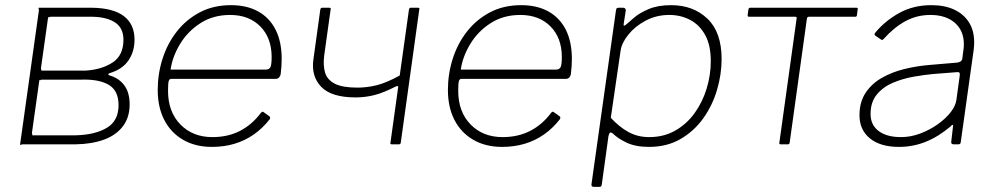

<svg xmlns="http://www.w3.org/2000/svg" viewBox="-20 -560 3865 745"><path d="M58 0 131 -520Q131 -525 129.5 -527.5Q128 -530 132 -530H336Q419 -529 460.5 -497.5Q502 -466 502 -406Q502 -360 478.5 -325.5Q455 -291 405 -276Q401 -275 400.5 -272Q400 -269 403 -268Q440 -258 461.5 -230Q483 -202 483 -155Q483 -104 456.5 -69.5Q430 -35 383 -18Q336 -1 274 0H68Q64 0 61.5 2Q59 4 58 0ZM275 -35Q349 -37 394.5 -64Q440 -91 440 -152Q440 -208 402.5 -230.5Q365 -253 297 -251H143Q139 -251 136.5 -249Q134 -247 133 -251L104 -45Q104 -41 105.5 -38Q107 -35 103 -35ZM312 -286Q375 -290 417 -317.5Q459 -345 459 -406Q459 -453 424 -474.5Q389 -496 327 -495H177Q173 -495 170.5 -493Q168 -491 167 -495L139 -296Q139 -292 140.5 -289Q142 -286 138 -286Z M802 10Q738 10 690.5 -17.5Q643 -45 617.5 -94.5Q592 -144 592 -211Q592 -273 610.5 -331.5Q629 -390 665.5 -437Q702 -484 755 -512Q808 -540 876 -540Q938 -540 982 -515.5Q1026 -491 1049.5 -444.5Q1073 -398 1073 -331Q1073 -317 1072 -302.5Q1071 -288 1069 -272Q1068 -265 1063 -259.5Q1058 -254 1050 -254H644Q638 -254 635 -246.5Q632 -239 632 -208Q632 -126 680 -77Q728 -28 804 -28Q865 -28 912 -52.5Q959 -77 993 -123Q997 -127 999.5 -126.5Q1002 -126 1004 -124L1025 -109Q1030 -106 1027 -98Q999 -62 964.5 -38Q930 -14 889.5 -2Q849 10 802 10ZM1012 -290Q1023 -290 1028.5 -298Q1034 -306 1034 -339Q1034 -413 990 -457.5Q946 -502 873 -502Q807 -502 757.5 -470Q708 -438 678.5 -389Q649 -340 642 -290Z M1500 0Q1497 0 1495.5 -1.5Q1494 -3 1495 -6L1525 -222Q1526 -228 1517 -225Q1468 -200 1432.5 -191Q1397 -182 1360 -182Q1266 -182 1226.5 -223Q1187 -264 1196 -329L1223 -524Q1225 -530 1230 -530H1258Q1261 -530 1262.5 -528.5Q1264 -527 1263 -524L1238 -345Q1233 -306 1241.5 -278Q1250 -250 1279.5 -235Q1309 -220 1367 -220Q1403 -220 1440.5 -229Q1478 -238 1531 -267L1567 -524Q1569 -530 1574 -530H1602Q1609 -530 1607 -524L1535 -6Q1534 0 1528 0Z M1928 10Q1864 10 1816.5 -17.5Q1769 -45 1743.5 -94.5Q1718 -144 1718 -211Q1718 -273 1736.5 -331.5Q1755 -390 1791.5 -437Q1828 -484 1881 -512Q1934 -540 2002 -540Q2064 -540 2108 -515.5Q2152 -491 2175.5 -444.5Q2199 -398 2199 -331Q2199 -317 2198 -302.5Q2197 -288 2195 -272Q2194 -265 2189 -259.5Q2184 -254 2176 -254H1770Q1764 -254 1761 -246.5Q1758 -239 1758 -208Q1758 -126 1806 -77Q1854 -28 1930 -28Q1991 -28 2038 -52.5Q2085 -77 2119 -123Q2123 -127 2125.5 -126.5Q2128 -126 2130 -124L2151 -109Q2156 -106 2153 -98Q2125 -62 2090.5 -38Q2056 -14 2015.5 -2Q1975 10 1928 10ZM2138 -290Q2149 -290 2154.5 -298Q2160 -306 2160 -339Q2160 -413 2116 -457.5Q2072 -502 1999 -502Q1933 -502 1883.5 -470Q1834 -438 1804.5 -389Q1775 -340 1768 -290Z M2283 165Q2279 165 2276.5 162Q2274 159 2275 155L2370 -519Q2371 -526 2373 -528Q2375 -530 2382 -530H2398Q2403 -530 2406 -526.5Q2409 -523 2408 -518L2400 -467Q2399 -461 2401.5 -460.5Q2404 -460 2411 -466Q2420 -474 2441 -492Q2462 -510 2497.5 -525Q2533 -540 2584 -540Q2670 -540 2725 -487.5Q2780 -435 2780 -331Q2780 -271 2762 -210.5Q2744 -150 2708.5 -100.5Q2673 -51 2620.5 -20.5Q2568 10 2498 10Q2446 10 2411.5 -6.5Q2377 -23 2359 -41Q2351 -48 2347 -45Q2343 -42 2341 -32L2315 156Q2314 161 2312.5 163Q2311 165 2306 165H2283ZM2499 -28Q2556 -28 2600.5 -53.5Q2645 -79 2675.5 -121.5Q2706 -164 2722 -216.5Q2738 -269 2738 -323Q2738 -385 2716 -424.5Q2694 -464 2657.5 -483Q2621 -502 2577 -502Q2527 -502 2485.5 -480Q2444 -458 2418 -425.5Q2392 -393 2388 -363L2350 -103Q2382 -68 2418 -48Q2454 -28 2499 -28Z M3298 -495H3119Q3112 -495 3111 -488L3044 -6Q3043 0 3037 0H3009Q3003 0 3004 -6L3071 -488Q3072 -492 3070.5 -493.5Q3069 -495 3065 -495H2886Q2881 -495 2881 -501L2884 -524Q2886 -530 2891 -530H3303Q3310 -530 3308 -524L3305 -501Q3305 -495 3298 -495Z M3669 -70Q3622 -30 3572.5 -10Q3523 10 3468 10Q3396 10 3355.5 -23Q3315 -56 3315 -113Q3315 -164 3338.5 -199.5Q3362 -235 3401 -257.5Q3440 -280 3488.5 -292Q3537 -304 3587 -308L3693 -317Q3712 -319 3714 -333L3718 -364Q3719 -370 3719.5 -376Q3720 -382 3720 -388Q3720 -441 3685 -471.5Q3650 -502 3590 -502Q3538 -502 3493.5 -478Q3449 -454 3408 -408Q3405 -405 3403 -405Q3401 -405 3398 -407L3376 -422Q3374 -424 3373.5 -426.5Q3373 -429 3376 -433Q3414 -479 3469 -509.5Q3524 -540 3594 -540Q3646 -540 3683 -522.5Q3720 -505 3740 -473Q3760 -441 3760 -396Q3760 -389 3759.5 -381.5Q3759 -374 3758 -366L3708 -9Q3707 -3 3705 -1.5Q3703 0 3698 0H3680Q3676 0 3673 -2.5Q3670 -5 3671 -10L3678 -71Q3678 -81 3669 -70ZM3704 -267Q3705 -275 3702.5 -278Q3700 -281 3693 -280L3603 -273Q3568 -270 3525.5 -262.5Q3483 -255 3445 -239Q3407 -223 3382.5 -193.5Q3358 -164 3358 -118Q3358 -75 3389.5 -51.5Q3421 -28 3476 -28Q3514 -28 3551 -42Q3588 -56 3619 -78Q3651 -101 3669.5 -125.5Q3688 -150 3691 -172Z"/></svg>

Font: Libre Franklin Thin
Style: Italic
Weight: 100
Italic angle: -8°
Designer: Pablo Impallari, Rodrigo Fuenzalida, Nhung Nguyen
Foundry: Impallari Type
Version: Version 3.000